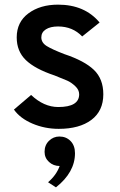

<svg xmlns="http://www.w3.org/2000/svg" viewBox="-20 -543 515 827"><path d="M233 12Q173 12 120 -10.5Q67 -33 40 -71L114 -134Q169 -82 231 -82Q321 -82 321 -137Q321 -156 304 -172Q287 -188 270 -195.5Q253 -203 215 -218Q131 -246 91.5 -284Q52 -322 52 -382Q52 -448 102.5 -485.5Q153 -523 230 -523Q345 -523 409 -446L334 -386Q293 -429 230 -429Q197 -429 177.5 -416.5Q158 -404 158 -382Q158 -359 181.5 -344.5Q205 -330 257 -310Q344 -281 384.5 -242Q425 -203 425 -137Q425 -65 373.5 -26.5Q322 12 233 12ZM187 242Q223 211 237 172Q210 172 191 154.5Q172 137 172 111Q172 82 191 63.5Q210 45 236 45Q265 45 284 64.5Q303 84 303 117Q303 199 221 264Z"/></svg>

Font: Overpass Light
Style: Bold
Weight: 600
Designer: Delve Withrington, Thomas Jockin
Foundry: Delve Fonts
Version: Version 3.000;DELV;Overpass